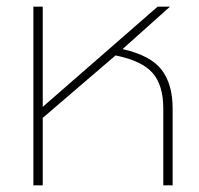

<svg xmlns="http://www.w3.org/2000/svg" viewBox="-20 -555 597 575"><path d="M326 -389 108 -202V0H80V-535H108V-235L452 -535H489L347 -408Q431 -389 464 -346Q497 -303 497 -230V0H469V-230Q469 -300 437 -336.5Q405 -373 326 -389Z"/></svg>

Font: Prompt Thin
Style: Regular
Weight: 100
Designer: Katatrad Team
Foundry: CadsonDemak
Version: Version 1.030